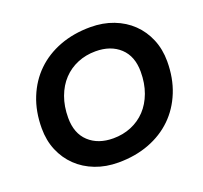

<svg xmlns="http://www.w3.org/2000/svg" viewBox="-120 -816 1020 965"><g transform="rotate(-20 390.0 -334.0)"><path d="M357 10Q290 10 234 -11.5Q178 -33 137.5 -72Q97 -111 74.5 -164.5Q52 -218 52 -283Q52 -373 81.5 -446Q111 -519 164 -570.5Q217 -622 291 -650Q365 -678 455 -678Q522 -678 578 -656.5Q634 -635 674.5 -596Q715 -557 737.5 -503Q760 -449 760 -385Q760 -295 730.5 -222Q701 -149 648 -97.5Q595 -46 521 -18Q447 10 357 10ZM374 -113Q426 -113 470.5 -131.5Q515 -150 547.5 -184.5Q580 -219 598.5 -269Q617 -319 617 -381Q617 -464 568 -509.5Q519 -555 438 -555Q386 -555 341.5 -536.5Q297 -518 264.5 -483.5Q232 -449 213.5 -399Q195 -349 195 -287Q195 -204 244 -158.5Q293 -113 374 -113Z"/></g></svg>

Font: Celebes
Style: Bold Italic
Weight: 700
Italic angle: -10°
Designer: Anugrah Pasau
Foundry: Lafontype
Version: Version 1.000; ttfautohint (v1.8.4)